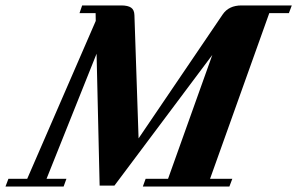

<svg xmlns="http://www.w3.org/2000/svg" viewBox="-85 -683 1088 703"><path d="M-64.9 0 -54.2 -28.3H14.6L265.6 -606.4L265.1 -634.8H206.1L215.8 -663.1H358.4Q383.3 -663.1 395 -655Q406.7 -647 407.2 -627.4L422.4 -176.3L730.5 -630.4Q752.9 -663.1 799.3 -663.1H983.4L972.7 -634.8H900.9L684.1 -28.3H765.6L754.9 0H438L448.2 -28.3H530.3L692.4 -481.9L334 -3.4H279.8L268.6 -486.3L85.4 -28.3H158.2L147.9 0Z"/></svg>

Font: Elstob 18pt ExtraBold
Style: Italic
Weight: 800
Italic angle: -20°
Designer: Peter S. Baker
Version: Version 1.015